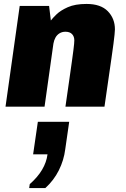

<svg xmlns="http://www.w3.org/2000/svg" viewBox="-20 -541 637 974"><path d="M8 0 80 -511H229L238 -437Q246 -448 266.5 -468Q287 -488 324 -504.5Q361 -521 419 -521Q491 -521 527 -484Q563 -447 563 -392Q563 -382 561 -364.5Q559 -347 555.5 -318Q552 -289 545.5 -246Q539 -203 530.5 -142Q522 -81 510 0H312Q324 -83 332 -139.5Q340 -196 345 -231.5Q350 -267 352.5 -287.5Q355 -308 356 -318.5Q357 -329 357 -336Q357 -356 345.5 -368Q334 -380 312 -380Q295 -380 282 -372Q269 -364 261.5 -350.5Q254 -337 251 -320L206 0ZM128 413 131 393Q171 358 193.5 320Q216 282 221 242H148L172 77H331L311 216Q304 272 278.5 323Q253 374 210 413Z"/></svg>

Font: Chivo Medium Black
Style: Italic
Weight: 900
Italic angle: -8.05°
Version: Version 2.002